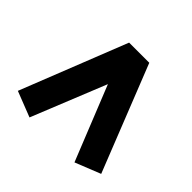

<svg xmlns="http://www.w3.org/2000/svg" viewBox="-130 -769 909 909"><g transform="rotate(-45 324.0 -314.5)"><path d="M81 -36 30 -164 404 -314 30 -465 80 -593 614 -382V-247Z"/></g></svg>

Font: Geologica Black
Style: Regular
Weight: 900
Designer: Sindre Bremnes, Frode Helland
Foundry: Monokrom Skriftforlag AS
Version: Version 1.010;gftools[0.9.28]